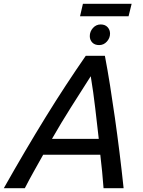

<svg xmlns="http://www.w3.org/2000/svg" viewBox="-59 -985 748 1005"><path d="M-39 0Q18 -101 72.5 -193.5Q127 -286 180 -372Q233 -458 285.5 -538Q338 -618 390 -693H490Q504 -620 517 -538Q530 -456 542.5 -368Q555 -280 566.5 -187.5Q578 -95 588 0H483Q480 -44 475.5 -87.5Q471 -131 466 -175H167Q143 -132 118.5 -88.5Q94 -45 71 0ZM213 -258H458Q449 -336 439.5 -418.5Q430 -501 416 -586Q363 -503 312 -422.5Q261 -342 213 -258ZM360 -900 375 -965H630L614 -900ZM460 -749Q437 -749 424 -762.5Q411 -776 411 -796Q411 -820 427.5 -838.5Q444 -857 468 -857Q491 -857 504 -843Q517 -829 517 -809Q517 -786 500.5 -767.5Q484 -749 460 -749Z"/></svg>

Font: Ubuntu Sans Medium
Style: Italic
Weight: 500
Italic angle: -13.5°
Designer: Dalton Maag Ltd
Foundry: Dalton Maag Ltd
Version: Version 1.006